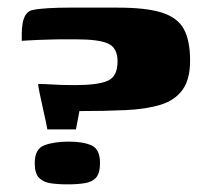

<svg xmlns="http://www.w3.org/2000/svg" viewBox="-20 -480 554 503"><path d="M179 -141H104Q104 -143 100.5 -159.5Q97 -176 92 -198Q87 -220 83.5 -237.5Q80 -255 80 -260Q96 -260 111 -259Q126 -258 141.5 -257.5Q157 -257 175 -257Q237 -257 262.5 -268.5Q288 -280 288 -319Q288 -354 264 -365.5Q240 -377 178 -377H137Q130 -377 115 -376.5Q100 -376 82.5 -375.5Q65 -375 52 -374Q39 -373 37 -373Q37 -379 37 -391.5Q37 -404 39 -417.5Q41 -431 47.5 -441.5Q54 -452 67 -454Q80 -457 106 -458.5Q132 -460 158 -460Q179 -460 201.5 -460Q224 -460 246 -460Q268 -460 289 -460Q363 -460 404 -447Q445 -434 461.5 -404Q478 -374 478 -321Q478 -272 458 -244.5Q438 -217 400.5 -205.5Q363 -194 309 -191.5Q255 -189 188 -189ZM71 -53Q71 -90 96.5 -99.5Q122 -109 160 -109Q198 -109 220 -99Q242 -89 242 -53Q242 -26 231.5 -14.5Q221 -3 201.5 0Q182 3 157 3Q131 3 112 0Q93 -3 82 -14.5Q71 -26 71 -53Z"/></svg>

Font: Genos ExtraBold
Style: Regular
Weight: 800
Designer: Robert E. Leuschke
Foundry: Robert E. Leuschke
Version: Version 1.010